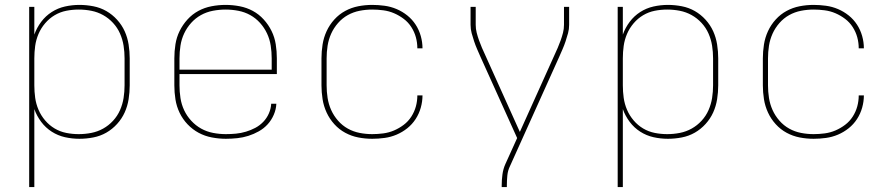

<svg xmlns="http://www.w3.org/2000/svg" viewBox="-20 -558 3640 783"><path d="M99 205V-530H120V-417Q130 -445 148 -469Q166 -493 191 -509Q216 -525 245 -531.5Q274 -538 304 -538Q332 -538 360.5 -532.5Q389 -527 413.5 -513Q438 -499 457.5 -477.5Q477 -456 488.5 -430.5Q500 -405 504.5 -376.5Q509 -348 509 -320V-210Q509 -182 504.5 -153.5Q500 -125 488.5 -99.5Q477 -74 457.5 -52.5Q438 -31 413.5 -17Q389 -3 360.5 2.5Q332 8 304 8Q274 8 245 1.5Q216 -5 191 -21Q166 -37 148 -61Q130 -85 120 -113V205ZM301 -11Q327 -11 352.5 -16Q378 -21 400.5 -33.5Q423 -46 441 -65.5Q459 -85 469.5 -109Q480 -133 484 -158.5Q488 -184 488 -210V-320Q488 -346 484 -371.5Q480 -397 469.5 -421Q459 -445 441 -464.5Q423 -484 400.5 -496.5Q378 -509 352.5 -514Q327 -519 301 -519Q275 -519 250 -514Q225 -509 203 -496Q181 -483 164 -463Q147 -443 137 -419.5Q127 -396 123.5 -371Q120 -346 120 -320V-210Q120 -184 123.5 -159Q127 -134 137 -110.5Q147 -87 164 -67Q181 -47 203 -34Q225 -21 250 -16Q275 -11 301 -11Z M901 8Q873 8 844 2.5Q815 -3 790 -16.5Q765 -30 745 -51Q725 -72 712.5 -98Q700 -124 695.5 -152.5Q691 -181 691 -210V-320Q691 -349 695.5 -377.5Q700 -406 712.5 -431.5Q725 -457 744.5 -478.5Q764 -500 789 -513.5Q814 -527 842.5 -532.5Q871 -538 900 -538Q929 -538 957.5 -532.5Q986 -527 1011 -513.5Q1036 -500 1055.5 -478.5Q1075 -457 1087.5 -431.5Q1100 -406 1104.5 -377.5Q1109 -349 1109 -320V-256H712V-210Q712 -184 716 -158Q720 -132 731 -108.5Q742 -85 760 -65.5Q778 -46 800.5 -33.5Q823 -21 849 -16Q875 -11 901 -11Q922 -11 942.5 -13Q963 -15 983 -21Q1003 -27 1021 -36.5Q1039 -46 1053.5 -61Q1068 -76 1076.5 -95.5Q1085 -115 1086 -135H1107Q1106 -112 1096.5 -90Q1087 -68 1071.5 -51Q1056 -34 1035.5 -22.5Q1015 -11 993 -4Q971 3 947.5 5.5Q924 8 901 8ZM712 -274H1088V-320Q1088 -346 1084 -372Q1080 -398 1069 -421.5Q1058 -445 1040.5 -464.5Q1023 -484 1000.5 -496.5Q978 -509 952 -514Q926 -519 900 -519Q874 -519 848 -514Q822 -509 799.5 -496.5Q777 -484 759.5 -464.5Q742 -445 731 -421.5Q720 -398 716 -372Q712 -346 712 -320Z M1498 8Q1469 8 1441 2.5Q1413 -3 1388 -16.5Q1363 -30 1343.5 -51.5Q1324 -73 1312 -99Q1300 -125 1295.5 -153.5Q1291 -182 1291 -210V-320Q1291 -348 1295.5 -376.5Q1300 -405 1312 -431Q1324 -457 1343.5 -478.5Q1363 -500 1388 -513.5Q1413 -527 1441 -532.5Q1469 -538 1498 -538Q1523 -538 1548.5 -534.5Q1574 -531 1597.5 -521Q1621 -511 1641 -495Q1661 -479 1675 -457.5Q1689 -436 1696 -411Q1703 -386 1703 -361H1682Q1682 -384 1676 -406Q1670 -428 1657.5 -447.5Q1645 -467 1626.5 -481Q1608 -495 1587 -504Q1566 -513 1543 -516Q1520 -519 1498 -519Q1472 -519 1446.5 -514Q1421 -509 1398.5 -496.5Q1376 -484 1358.5 -464Q1341 -444 1330.5 -420.5Q1320 -397 1316 -371.5Q1312 -346 1312 -320V-210Q1312 -184 1316 -158.5Q1320 -133 1330.5 -109.5Q1341 -86 1358.5 -66Q1376 -46 1398.5 -33.5Q1421 -21 1446.5 -16Q1472 -11 1498 -11Q1520 -11 1543 -14Q1566 -17 1587 -26Q1608 -35 1626.5 -49Q1645 -63 1657.5 -82.5Q1670 -102 1676 -124Q1682 -146 1682 -169H1703Q1703 -144 1696 -119Q1689 -94 1675 -72.5Q1661 -51 1641 -35Q1621 -19 1597.5 -9Q1574 1 1548.5 4.5Q1523 8 1498 8Z M2026 205V198Q2026 176 2029 153.5Q2032 131 2041 111L2089 5L1940 -325Q1933 -341 1926 -357Q1919 -373 1913.5 -389.5Q1908 -406 1903.5 -422.5Q1899 -439 1899 -457V-530H1920V-457Q1920 -440 1924 -424.5Q1928 -409 1933.5 -393.5Q1939 -378 1945.5 -363Q1952 -348 1959 -333L2100 -20L2241 -333Q2248 -348 2254.5 -363Q2261 -378 2266.5 -393.5Q2272 -409 2276 -424.5Q2280 -440 2280 -457V-530H2301V-457Q2301 -439 2296.5 -422.5Q2292 -406 2286.5 -389.5Q2281 -373 2274 -357Q2267 -341 2260 -325L2060 119Q2051 137 2049 157.5Q2047 178 2047 198V205Z M2499 205V-530H2520V-417Q2530 -445 2548 -469Q2566 -493 2591 -509Q2616 -525 2645 -531.5Q2674 -538 2704 -538Q2732 -538 2760.5 -532.5Q2789 -527 2813.5 -513Q2838 -499 2857.5 -477.5Q2877 -456 2888.5 -430.5Q2900 -405 2904.5 -376.5Q2909 -348 2909 -320V-210Q2909 -182 2904.5 -153.5Q2900 -125 2888.5 -99.5Q2877 -74 2857.5 -52.5Q2838 -31 2813.5 -17Q2789 -3 2760.5 2.5Q2732 8 2704 8Q2674 8 2645 1.5Q2616 -5 2591 -21Q2566 -37 2548 -61Q2530 -85 2520 -113V205ZM2701 -11Q2727 -11 2752.5 -16Q2778 -21 2800.5 -33.5Q2823 -46 2841 -65.5Q2859 -85 2869.5 -109Q2880 -133 2884 -158.5Q2888 -184 2888 -210V-320Q2888 -346 2884 -371.5Q2880 -397 2869.5 -421Q2859 -445 2841 -464.5Q2823 -484 2800.5 -496.5Q2778 -509 2752.5 -514Q2727 -519 2701 -519Q2675 -519 2650 -514Q2625 -509 2603 -496Q2581 -483 2564 -463Q2547 -443 2537 -419.5Q2527 -396 2523.5 -371Q2520 -346 2520 -320V-210Q2520 -184 2523.5 -159Q2527 -134 2537 -110.5Q2547 -87 2564 -67Q2581 -47 2603 -34Q2625 -21 2650 -16Q2675 -11 2701 -11Z M3298 8Q3269 8 3241 2.5Q3213 -3 3188 -16.5Q3163 -30 3143.5 -51.5Q3124 -73 3112 -99Q3100 -125 3095.5 -153.5Q3091 -182 3091 -210V-320Q3091 -348 3095.5 -376.5Q3100 -405 3112 -431Q3124 -457 3143.5 -478.5Q3163 -500 3188 -513.5Q3213 -527 3241 -532.5Q3269 -538 3298 -538Q3323 -538 3348.5 -534.5Q3374 -531 3397.5 -521Q3421 -511 3441 -495Q3461 -479 3475 -457.5Q3489 -436 3496 -411Q3503 -386 3503 -361H3482Q3482 -384 3476 -406Q3470 -428 3457.5 -447.5Q3445 -467 3426.5 -481Q3408 -495 3387 -504Q3366 -513 3343 -516Q3320 -519 3298 -519Q3272 -519 3246.5 -514Q3221 -509 3198.5 -496.5Q3176 -484 3158.5 -464Q3141 -444 3130.5 -420.5Q3120 -397 3116 -371.5Q3112 -346 3112 -320V-210Q3112 -184 3116 -158.5Q3120 -133 3130.5 -109.5Q3141 -86 3158.5 -66Q3176 -46 3198.5 -33.5Q3221 -21 3246.5 -16Q3272 -11 3298 -11Q3320 -11 3343 -14Q3366 -17 3387 -26Q3408 -35 3426.5 -49Q3445 -63 3457.5 -82.5Q3470 -102 3476 -124Q3482 -146 3482 -169H3503Q3503 -144 3496 -119Q3489 -94 3475 -72.5Q3461 -51 3441 -35Q3421 -19 3397.5 -9Q3374 1 3348.5 4.5Q3323 8 3298 8Z"/></svg>

Font: Iosevka Curly Thin Extended
Style: Regular
Weight: 100
Width: 7
Monospace: yes
Designer: Belleve Invis
Foundry: Belleve Invis
Version: Version 11.1.0; ttfautohint (v1.8.3)